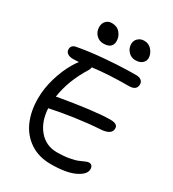

<svg xmlns="http://www.w3.org/2000/svg" viewBox="-234 -1091 1128 1253"><g transform="rotate(30 330.0 -464.5)"><path d="M487.8 -826.2Q457 -826.2 435.1 -849.6Q413.1 -873 413.1 -904.8Q413.1 -931.2 431.6 -948.5Q450.2 -965.8 478 -965.8Q512.7 -965.8 535.4 -939Q558.1 -912.1 558.1 -880.9Q558.1 -859.4 540.5 -842.8Q522.9 -826.2 487.8 -826.2ZM253.9 -815.9Q220.7 -815.9 198.7 -839.6Q176.8 -863.3 176.8 -897Q176.8 -924.3 193.4 -942.1Q210 -960 236.8 -960Q276.9 -960 299.3 -933.1Q321.8 -906.2 321.8 -872.1Q321.8 -845.7 305.2 -830.8Q288.6 -815.9 253.9 -815.9ZM160.2 -272Q158.2 -271 153.8 -271Q159.7 -171.4 211.9 -110.6Q264.2 -49.8 346.2 -49.8Q396 -49.8 437 -57.1Q478 -64.5 498.5 -73.5Q519 -82.5 536.1 -89.8Q553.2 -97.2 561 -97.2Q591.8 -97.2 591.8 -63Q591.8 -23.4 528.8 6.8Q465.8 37.1 349.1 37.1Q259.8 37.1 194.3 -6.3Q128.9 -49.8 96.4 -123.8Q64 -197.8 64 -293Q64 -368.7 87.2 -447.5Q110.4 -526.4 147 -587.9Q158.7 -608.9 176.8 -631.8Q148.4 -629.9 134.8 -629.9Q106.4 -629.9 91.3 -640.9Q76.2 -651.9 76.2 -669.9Q76.2 -700.2 106.9 -708Q199.7 -726.1 322 -735.6Q444.3 -745.1 543.9 -745.1Q568.4 -745.1 581.8 -733.9Q595.2 -722.7 595.2 -705.1Q595.2 -659.2 537.1 -659.2Q383.3 -659.2 267.1 -644Q265.6 -632.8 257.8 -618.2Q178.2 -491.2 159.2 -360.8Q162.1 -361.8 169.9 -363.8Q426.8 -408.2 540 -409.2Q571.8 -409.2 585.4 -400.6Q599.1 -392.1 599.1 -374Q599.1 -348.6 575.9 -335.9Q552.7 -323.2 516.1 -321.8Q429.2 -316.4 328.9 -301.8Q228.5 -287.1 160.2 -272Z"/></g></svg>

Font: Shantell Sans Irregular
Style: Regular
Weight: 400
Designer: Stephen Nixon, Anya Danilova, Shantell Martin
Foundry: Arrow Type
Version: Version 1.006;[9816181b4]